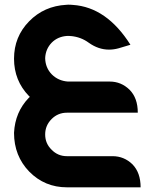

<svg xmlns="http://www.w3.org/2000/svg" viewBox="-20 -486 647 828"><path d="M453.1 -134.3Q502.4 -134.3 538.6 -99.1Q574.2 -63.5 574.2 0H268.6Q230 0 202.6 27.3Q174.8 55.2 174.8 93.8Q174.8 132.8 202.6 159.7Q229.5 187.5 268.6 187.5H465.3Q515.1 187.5 551.3 222.7Q586.4 258.8 586.4 321.8H268.6Q172.9 321.8 106.4 254.4Q40.5 186.5 40.5 86.9Q44.9 -2.9 104.5 -64.5Q108.4 -67.9 109.4 -68.8V-69.3Q108.9 -69.3 107.9 -68.4L109.4 -66.9Q109.4 -67.4 109.1 -67.6Q108.9 -67.9 105 -71.8Q40.5 -138.2 40.5 -232.9Q40.5 -327.6 105.5 -394Q169.9 -460 266.1 -465.3H267.6Q268.6 -465.8 273.4 -465.8Q278.8 -465.8 283.9 -465.6Q289.1 -465.3 294.4 -464.8Q439.9 -455.1 542.5 -293L491.7 -277.8Q470.7 -272 450.2 -272Q404.8 -272 363.3 -301.3Q329.1 -326.7 285.2 -330.6H283.2Q280.3 -331.1 278.1 -331.1Q275.9 -331.1 273.9 -331.1H270Q229.5 -328.6 203.1 -302.2Q176.3 -274.4 174.8 -234.9Q175.8 -193.8 203.1 -165.5Q231.4 -137.2 272.9 -134.3Z"/></svg>

Font: DimaKhabar
Style: Bold
Weight: 700
Width: 6
Designer: R.Balvardi
Foundry: Dima Software Group
Version: Version 1.00;November 30, 2018;FontCreator 11.5.0.2427 64-bi